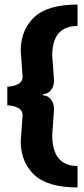

<svg xmlns="http://www.w3.org/2000/svg" viewBox="-20 -756 369 842"><path d="M209 -512 217 -404Q217 -376 202.5 -359.5Q188 -343 168 -343V-338Q188 -338 202.5 -321Q217 -304 217 -277L209 -164Q209 -28 320 -28V66Q189 66 130 10.5Q71 -45 71 -137L79 -250Q79 -274 57 -284Q35 -294 12 -294V-376Q35 -376 57 -386Q79 -396 79 -420Q79 -420 71 -533Q71 -625 130 -680.5Q189 -736 320 -736V-642Q209 -642 209 -512Z"/></svg>

Font: Sintony
Style: Bold
Weight: 700
Designer: Eduardo Rodriguez Tunni
Foundry: Eduardo Rodriguez Tunni
Version: Version 1.001